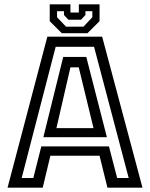

<svg xmlns="http://www.w3.org/2000/svg" viewBox="-20 -870 696 890"><path d="M15 0 199.5 -700H453.5L640.5 0H478L441.5 -148H213.5L178 0ZM80.5 -45H134.5L171.5 -191.5H485L523 -45H576.5L416 -653H238ZM181 -234 273 -606H380L475.5 -234ZM241.5 -276H413.5L345 -558H306.5ZM266.5 -716 210.5 -772V-850H306.5V-812H345.5V-850H441.5V-772L385.5 -716ZM286 -746.5H367L408 -790V-818H376V-800.5L355.5 -778.5H297L276.5 -800.5V-818H244.5V-790Z"/></svg>

Font: Tourney Medium
Style: Regular
Weight: 500
Designer: Tyler Finck
Foundry: Etcetera Type Co
Version: Version 1.015